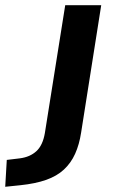

<svg xmlns="http://www.w3.org/2000/svg" viewBox="-135 -523 439 736"><path d="M-115 193 -109 90 -59 84Q-20 79 4.5 56.5Q29 34 37 -13L115 -503H253L176 -15Q169 31 153 66.5Q137 102 110 127Q83 152 42 166.5Q1 181 -57 187Z"/></svg>

Font: Nunito Sans 6pt
Style: Bold Italic
Weight: 700
Italic angle: -9°
Version: Version 3.101;gftools[0.9.27]